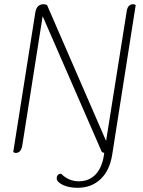

<svg xmlns="http://www.w3.org/2000/svg" viewBox="-20 -724 679 914"><path d="M250 125Q250 115 255.5 109Q261 103 271 103Q307 139 355 139Q404 139 435 106.5Q466 74 475 13L476 4Q467 1 465 0L183 -647L86 -31Q80 4 55 4Q50 4 43 0L148 -664Q154 -704 188 -704Q196 -704 204 -700L485 -53L583 -669Q585 -686 593 -695Q601 -704 614 -704Q619 -704 626 -700L514 13Q502 88 458.5 129Q415 170 349 170Q307 170 278.5 156Q250 142 250 125Z"/></svg>

Font: Thasadith
Style: Italic
Weight: 400
Italic angle: -9°
Designer: Cadson Demak Co.,Ltd.
Foundry: Cadson Demak Co.,Ltd.
Version: Version 1.000; ttfautohint (v1.6)